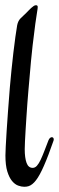

<svg xmlns="http://www.w3.org/2000/svg" viewBox="-20 -716 228 743"><path d="M180.7 -185.1Q183.6 -185.1 185.8 -182.9Q188 -180.7 188 -176.8Q188 -173.3 186.5 -169.9Q176.8 -141.6 167.7 -117.9Q158.7 -94.2 149.9 -74.2Q141.6 -55.2 134 -41.5Q126.5 -27.8 119.4 -18.6Q112.3 -9.3 105.2 -3.7Q98.1 2 90.8 4.4Q83.5 6.8 73.7 6.8Q63 6.8 50.3 2.2Q37.6 -2.4 26.6 -15.6Q15.6 -28.8 8.3 -52.5Q1 -76.2 1 -114.3Q1 -124.5 2.2 -148.9Q3.4 -173.3 5.6 -207.8Q7.8 -242.2 11 -285.6Q14.2 -329.1 18.1 -377.4Q20.5 -407.2 24.2 -442.6Q27.8 -478 31.7 -511.7Q35.6 -545.4 39.6 -573.7Q43.5 -602.1 46.4 -618.2Q49.8 -635.3 59.6 -645Q69.3 -654.8 81.5 -666Q85.9 -670.4 90.8 -675.5Q95.7 -680.7 100.6 -685.1Q105.5 -689.5 110.1 -692.6Q114.7 -695.8 119.1 -695.8Q126 -695.8 126 -689Q126 -683.6 123.5 -669.4Q121.1 -655.3 116.7 -624Q112.3 -592.8 106.2 -539.8Q100.1 -486.8 93.3 -403.8Q91.8 -387.2 89.8 -364.3Q87.9 -341.3 85.9 -315.7Q84 -290 82.3 -263.4Q80.6 -236.8 79.1 -213.1Q77.6 -189.5 76.7 -169.9Q75.7 -150.4 75.7 -138.7Q75.7 -105 82.8 -85.7Q89.8 -66.4 106.4 -66.4Q115.7 -66.4 123 -74.7Q130.4 -83 137.2 -97.4Q144 -111.8 151.4 -131.1Q158.7 -150.4 167.5 -172.9Q169.9 -178.7 173.3 -181.9Q176.8 -185.1 180.7 -185.1Z"/></svg>

Font: Engagement
Style: Regular
Weight: 400
Designer: Astigmatic (AOETI)
Foundry: Astigmatic (AOETI)
Version: Version 1.000